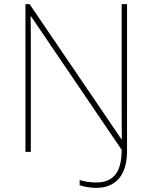

<svg xmlns="http://www.w3.org/2000/svg" viewBox="-20 -734 738 928"><path d="M445 174C543 174 594 108 594 -3V-714H568V-211C568 -165 568 -111 569 -61H567L123 -714H103V0H129V-502C129 -555 129 -597 128 -655H130L568 -10C568 99 528 148 444 148C415 148 386 143 365 136V161C380 167 414 174 445 174Z"/></svg>

Font: Noto Sans Sinhala Thin
Style: Regular
Weight: 100
Designer: Jelle Bosma - Monotype Design Team
Foundry: Monotype Imaging Inc.
Version: Version 2.006